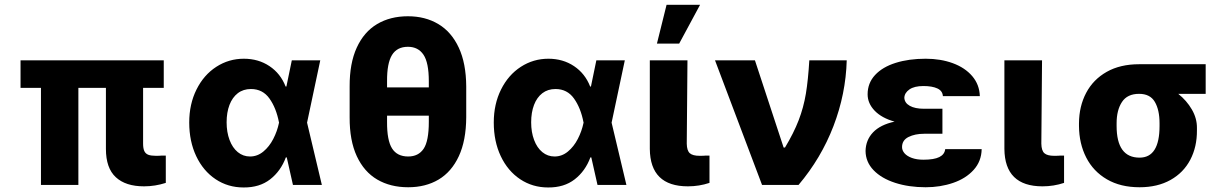

<svg xmlns="http://www.w3.org/2000/svg" viewBox="-20 -787 5211 817"><path d="M676.8 -413.1H588.9V-175.8Q588.9 -155.3 594.2 -144Q599.6 -132.8 611.1 -128.4Q622.6 -124 643.6 -124Q661.1 -124 668 -125H685.5V-8.8Q640.1 5.9 592.8 5.9Q514.6 5.9 472.7 -33Q430.7 -71.8 430.7 -153.3V-413.1H313.5V0H154.3V-413.1H67.4V-530.3H676.8Z M785.2 -265.6Q785.2 -344.2 816.2 -406.2Q847.2 -468.3 900.4 -502.7Q953.6 -537.1 1017.6 -537.1Q1079.6 -537.1 1126.7 -505.6Q1173.8 -474.1 1195.3 -418.9H1198.7L1221.7 -530.3H1342.8L1286.6 -265.1L1349.6 0H1226.6L1200.2 -117.2H1196.3Q1174.8 -59.1 1129.6 -23.9Q1084.5 11.2 1016.6 10.7Q950.2 10.7 897.5 -24.4Q844.7 -59.6 814.9 -122.6Q785.2 -185.5 785.2 -265.6ZM1043.9 -121.1Q1075.2 -121.1 1100.6 -142.1Q1126 -163.1 1142.8 -195.8Q1159.7 -228.5 1167 -263.7L1167.5 -265.1L1167 -266.6Q1155.3 -327.6 1126.5 -367.9Q1097.7 -408.2 1047.9 -408.2Q1015.1 -408.2 991.9 -390.4Q968.8 -372.6 956.5 -340.6Q944.3 -308.6 944.3 -266.6Q944.3 -224.6 956.8 -191.4Q969.2 -158.2 991.9 -139.6Q1014.6 -121.1 1043.9 -121.1Z M1716.8 9.8Q1641.6 9.8 1585.4 -22.9Q1529.3 -55.7 1498.3 -122.3Q1467.3 -189 1467.8 -288.1V-418.9Q1467.3 -517.1 1498 -584.2Q1528.8 -651.4 1584.7 -684.6Q1640.6 -717.8 1715.8 -717.8Q1789.6 -717.8 1845.2 -684.6Q1900.9 -651.4 1932.1 -584.5Q1963.4 -517.6 1963.9 -418.9V-288.1Q1963.4 -189 1932.4 -122.3Q1901.4 -55.7 1846.2 -22.9Q1791 9.8 1716.8 9.8ZM1715.8 -587.9Q1669.4 -587.9 1647.9 -552.7Q1626.5 -517.6 1627 -441.4V-415H1804.7V-441.4Q1804.7 -520.5 1782 -554.2Q1759.3 -587.9 1715.8 -587.9ZM1716.8 -121.1Q1760.3 -121.1 1782.5 -153.8Q1804.7 -186.5 1804.7 -268.6V-294.9H1627V-268.6Q1626.5 -189.9 1648.2 -155.5Q1669.9 -121.1 1716.8 -121.1Z M2081.1 -265.6Q2081.1 -344.2 2112.1 -406.2Q2143.1 -468.3 2196.3 -502.7Q2249.5 -537.1 2313.5 -537.1Q2375.5 -537.1 2422.6 -505.6Q2469.7 -474.1 2491.2 -418.9H2494.6L2517.6 -530.3H2638.7L2582.5 -265.1L2645.5 0H2522.5L2496.1 -117.2H2492.2Q2470.7 -59.1 2425.5 -23.9Q2380.4 11.2 2312.5 10.7Q2246.1 10.7 2193.4 -24.4Q2140.6 -59.6 2110.8 -122.6Q2081.1 -185.5 2081.1 -265.6ZM2339.8 -121.1Q2371.1 -121.1 2396.5 -142.1Q2421.9 -163.1 2438.7 -195.8Q2455.6 -228.5 2462.9 -263.7L2463.4 -265.1L2462.9 -266.6Q2451.2 -327.6 2422.4 -367.9Q2393.6 -408.2 2343.8 -408.2Q2311 -408.2 2287.8 -390.4Q2264.6 -372.6 2252.4 -340.6Q2240.2 -308.6 2240.2 -266.6Q2240.2 -224.6 2252.7 -191.4Q2265.1 -158.2 2287.8 -139.6Q2310.5 -121.1 2339.8 -121.1Z M2905.3 -530.3 2902.3 -175.8Q2902.8 -146 2915.3 -135Q2927.7 -124 2957 -124Q2976.6 -124 2983.4 -125H2999V-8.8Q2955.1 5.9 2907.2 5.9Q2746.6 5.9 2745.1 -153.3V-530.3ZM2816.4 -766.6H2959L2870.1 -601.6H2775.4Z M3022.5 -530.3H3192.4L3314.5 -159.2H3320.3Q3357.4 -220.7 3378.4 -275.1Q3399.4 -329.6 3409.2 -388.4Q3418.9 -447.3 3423.8 -530.3H3583Q3579.1 -387.2 3526.6 -250.5Q3474.1 -113.8 3377.9 0H3222.7Z M3786.6 -269.5Q3731.9 -284.7 3701.9 -315.9Q3671.9 -347.2 3671.9 -385.7Q3671.9 -433.6 3703.6 -467.8Q3735.4 -502 3791.3 -519.5Q3847.2 -537.1 3918.9 -537.1Q3982.4 -537.1 4034.4 -518.1Q4086.4 -499 4117.2 -462.9Q4147.9 -426.8 4149.4 -377.9H3992.2Q3990.7 -400.4 3968.8 -410.6Q3946.8 -420.9 3909.2 -420.9Q3870.6 -420.9 3849.9 -406.5Q3829.1 -392.1 3828.1 -371.1Q3829.1 -349.1 3851.3 -336.7Q3873.5 -324.2 3912.1 -324.2H3990.2V-217.8H3912.1Q3873.5 -217.8 3845.9 -204.1Q3818.4 -190.4 3818.4 -161.1Q3818.4 -147 3828.9 -134.8Q3839.4 -122.6 3860.1 -115Q3880.9 -107.4 3909.2 -107.4Q3954.6 -107.4 3977.1 -118.7Q3999.5 -129.9 4002 -152.3H4157.2Q4156.2 -100.6 4123 -64Q4089.8 -27.3 4035.6 -8.8Q3981.4 9.8 3918.9 9.8Q3847.2 9.8 3789.1 -9Q3731 -27.8 3697.3 -62.7Q3663.6 -97.7 3663.1 -144.5Q3664.1 -191.4 3695.1 -223.9Q3726.1 -256.3 3786.6 -269.5Z M4414.1 -530.3 4411.1 -175.8Q4411.6 -146 4424.1 -135Q4436.5 -124 4465.8 -124Q4485.4 -124 4492.2 -125H4507.8V-8.8Q4463.9 5.9 4416 5.9Q4255.4 5.9 4253.9 -153.3V-530.3Z M4827.1 -513.7H5110.4V-387.7H4993.7Q5029.3 -359.4 5051.5 -321.3Q5073.7 -283.2 5073.2 -242.2V-232.4Q5073.7 -162.1 5044.9 -107.2Q5016.1 -52.2 4960.7 -21.2Q4905.3 9.8 4829.1 9.8Q4748 9.8 4690.2 -23.9Q4632.3 -57.6 4602.1 -116.7Q4571.8 -175.8 4571.3 -251V-262.7Q4571.8 -335 4601.8 -391.8Q4631.8 -448.7 4689.2 -481.2Q4746.6 -513.7 4827.1 -513.7ZM4829.1 -116.2Q4914.1 -116.2 4914.1 -251V-262.7Q4914.1 -319.3 4894 -353.5Q4874 -387.7 4827.1 -387.7Q4776.9 -387.7 4754.2 -353Q4731.4 -318.4 4731.4 -262.7V-251Q4731.4 -116.2 4829.1 -116.2Z"/></svg>

Font: Pretendard JP ExtraBold
Style: Regular
Weight: 800
Designer: Base glyphs from Inter by Rasmus Andersson; Hangeul glyphs from Noto Sans CJK(Source Han Sans) by Jang Soo-young and Kan
Foundry: Kil Hyung-jin
Version: Version 1.309